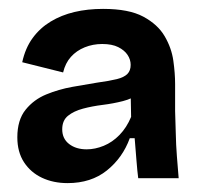

<svg xmlns="http://www.w3.org/2000/svg" viewBox="-20 -691 447 432"><path d="M132 -279Q100 -279 74.5 -291Q49 -303 34 -326Q19 -349 19 -382Q19 -421 37.5 -444Q56 -467 84 -478.5Q112 -490 142.5 -495.5Q173 -501 198 -505Q227 -509 243 -513Q259 -517 266.5 -524.5Q274 -532 274 -545Q274 -557 267 -567.5Q260 -578 246 -585Q232 -592 210 -592Q189 -592 170.5 -584.5Q152 -577 139.5 -563Q127 -549 122 -528L30 -551Q37 -583 53.5 -605.5Q70 -628 94 -642.5Q118 -657 147.5 -664Q177 -671 212 -671Q270 -671 302.5 -653.5Q335 -636 350.5 -609.5Q366 -583 370 -554.5Q374 -526 374 -502V-441Q375 -417 375.5 -391Q376 -365 378 -339.5Q380 -314 382 -290H291Q289 -305 287 -330.5Q285 -356 283 -380H272Q256 -336 220.5 -307.5Q185 -279 132 -279ZM175 -355Q194 -355 213.5 -363Q233 -371 249 -387.5Q265 -404 275 -428L274 -483L292 -480Q278 -469 256.5 -463.5Q235 -458 211 -455Q187 -452 166.5 -446.5Q146 -441 133 -430.5Q120 -420 120 -400Q120 -379 135.5 -367Q151 -355 175 -355Z"/></svg>

Font: Bricolage Grotesque 28pt SemiBold
Style: Regular
Weight: 600
Version: Version 1.001;gftools[0.9.33.dev8+g029e19f]